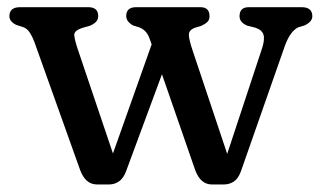

<svg xmlns="http://www.w3.org/2000/svg" viewBox="-20 -490 873 521"><path d="M276.5 10.5H243Q212 10.5 197.5 -28.5L73 -377Q68 -390.5 61 -401.2Q54 -412 44 -416L24 -422.5Q5.5 -431.5 5.5 -446Q5.5 -470.5 34.5 -470.5H219.5Q246.5 -470.5 246.5 -446.5Q246.5 -436.5 240 -430.2Q233.5 -424 223.5 -420L206 -415Q180.5 -407.5 181.5 -394.5Q182.5 -381.5 191.5 -355L286.5 -73.5L391.5 -369.5L386.5 -383.5Q382.5 -395.5 376.2 -403Q370 -410.5 358.5 -415.5L341 -421Q322.5 -431.5 322.5 -446.5Q322.5 -470.5 349.5 -470.5H524Q548.5 -470.5 548.5 -446Q548.5 -436 542.8 -430.5Q537 -425 526.5 -420L508.5 -414.5Q491.5 -408 492.5 -394.2Q493.5 -380.5 502 -355L596.5 -72.5L691.5 -360Q699 -384 694.8 -396.5Q690.5 -409 672.5 -415L652 -420Q630 -428.5 630 -446Q630 -470.5 655 -470.5H798.5Q827.5 -470.5 827.5 -446Q827.5 -431 806.5 -421L789.5 -416Q767.5 -405.5 753 -365.5L633.5 -24.5Q626 -4.5 614 3Q602 10.5 588 10.5H554.5Q524.5 10.5 510 -27.5L419.5 -288.5L322 -25Q314.5 -5.5 302.5 2.5Q290.5 10.5 276.5 10.5Z"/></svg>

Font: Fraunces 9pt S100
Style: Regular
Weight: 400
Version: Version 1.000; ttfautohint (v1.8.3)